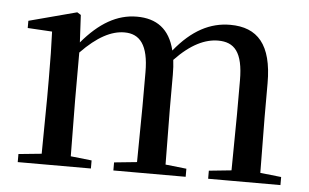

<svg xmlns="http://www.w3.org/2000/svg" viewBox="-43 -601 1070 664"><g transform="rotate(5 492.0 -268.5)"><path d="M778 0H952V-28L879 -36L877 -230V-347C877 -481 826 -537 731 -537C662 -537 599 -505 539 -431C521 -505 475 -537 407 -537C338 -537 277 -501 218 -431L213 -526L200 -534L34 -490V-465L119 -460C121 -410 122 -363 122 -296V-230L120 -36L40 -28V0H294V-28L221 -36L219 -230V-396C275 -454 324 -479 369 -479C422 -479 453 -443 453 -348V-230L451 -36L372 -28V0H623V-28L550 -36L548 -230V-348C548 -367 547 -384 545 -399C600 -457 650 -479 694 -479C750 -479 781 -447 781 -348V-230L779 -36L701 -28V0Z"/></g></svg>

Font: Noto Serif TC Medium
Style: Regular
Weight: 500
Designer: Ryoko NISHIZUKA 西塚涼子 (kana & ideographs); Frank Grießhammer (Latin, Greek & Cyrillic); Wenlong ZHANG 张文龙 (bopomofo); San
Foundry: Adobe
Version: Version 2.001;hotconv 1.1.0;makeotfexe 2.6.0